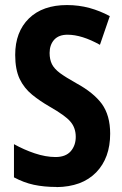

<svg xmlns="http://www.w3.org/2000/svg" viewBox="-20 -741 490 771"><path d="M388.7 -324.2Q422.4 -277.8 422.4 -204.1Q422.4 -106.9 366.2 -48.8Q337.4 -19.5 297.9 -4.9Q257.3 9.8 208 10.3Q207 9.8 206.1 9.8Q157.2 9.8 115.7 1Q75.2 -7.8 36.1 -28.8V-162.1Q76.7 -139.6 118.7 -125.5Q163.6 -110.4 203.1 -110.4Q243.7 -110.4 264.2 -133.8Q284.2 -157.2 284.2 -191.4Q284.2 -229 261.2 -254.4Q241.7 -276.9 180.7 -312Q140.6 -335 108.9 -360.8Q76.7 -387.2 59.1 -423.8Q41 -461.9 41 -520.5Q41 -612.8 96.2 -667Q151.4 -720.7 249 -720.7Q295.9 -720.7 339.4 -709Q381.8 -697.3 420.9 -676.3L381.3 -561Q308.6 -601.6 251 -601.6Q215.8 -601.6 197.3 -581.1Q179.2 -560.5 179.2 -528.3Q179.2 -502.4 188.5 -483.4Q197.8 -464.8 221.2 -447.3Q244.6 -430.2 286.6 -406.7Q355.5 -369.1 388.7 -324.2Z"/></svg>

Font: MAUL Condensed Bold
Style: Condensed Bold
Weight: 700
Designer: MAUL
Version: Version 1.0; 2020; ttfautohint (v1.8.3)